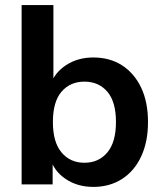

<svg xmlns="http://www.w3.org/2000/svg" viewBox="-20 -725 640 755"><path d="M347 10Q285 10 238.5 -21Q192 -52 177 -104H187V0H65V-705H190V-390H178Q194 -439 240 -469Q286 -499 347 -499Q412 -499 460 -468Q508 -437 535 -380.5Q562 -324 562 -245Q562 -167 535 -109.5Q508 -52 459.5 -21Q411 10 347 10ZM312 -85Q368 -85 402 -125.5Q436 -166 436 -245Q436 -325 402 -364.5Q368 -404 312 -404Q256 -404 222 -364.5Q188 -325 188 -245Q188 -166 222 -125.5Q256 -85 312 -85Z"/></svg>

Font: Nunito Sans 12pt ExtraLight
Style: Regular
Weight: 200
Designer: Vernon Adams
Foundry: Vernon Adams
Version: Version 3.101;gftools[0.9.27]